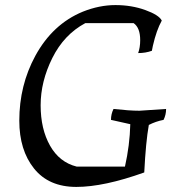

<svg xmlns="http://www.w3.org/2000/svg" viewBox="-20 -716 695 756"><path d="M548 -37Q389 20 280.5 20Q172 20 114 -52.5Q56 -125 56 -241Q56 -380 119 -496Q187 -621 306 -670Q371 -696 434.5 -696Q498 -696 552 -676.5Q606 -657 617 -635Q596 -597 582 -536L578 -516Q553 -507 524 -507Q532 -529 532 -558Q532 -607 506 -625H316Q232 -580 186 -487.5Q140 -395 140 -301.5Q140 -208 177 -142.5Q214 -77 282 -60H472Q491 -144 493 -227L417 -244Q417 -267 427 -287Q490 -280 529 -280L634 -287Q634 -264 624 -244Q593 -238 566 -224Q554 -157 548 -37Z"/></svg>

Font: Kotta One
Style: Regular
Weight: 400
Designer: Ania Kruk
Foundry: Ania Kruk
Version: Version 1.001